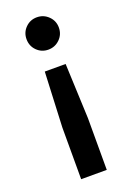

<svg xmlns="http://www.w3.org/2000/svg" viewBox="-135 -560 536 786"><g transform="rotate(-20 133.0 -167.5)"><path d="M132.5 -510Q161.7 -510 182.5 -489.6Q203.3 -469.2 203.3 -440Q203.3 -410 182.5 -389.6Q161.7 -369.2 132.5 -369.2Q103.3 -369.2 82.9 -389.6Q62.5 -410 62.5 -440Q62.5 -469.2 82.9 -489.6Q103.3 -510 132.5 -510ZM178.3 -290 188.3 -50V175H76.7V-50L87.5 -290Z"/></g></svg>

Font: Funnel Sans Medium
Style: Regular
Weight: 500
Version: Version 1.000; Beta; Release 5; Build 24; ttfautohint (v1.8.